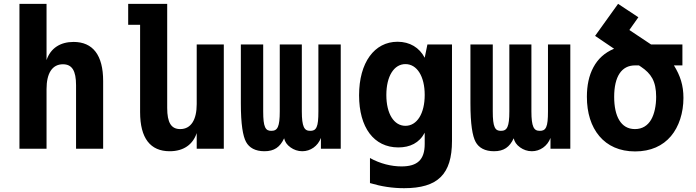

<svg xmlns="http://www.w3.org/2000/svg" viewBox="-20 -780 3652 1007"><path d="M82 0H224.1V-313C224.1 -395 253.4 -442.9 310.1 -442.9C357.9 -442.9 378.9 -409.2 378.9 -333V0H521V-355C521 -491.2 466.8 -560.1 365.7 -560.1C296.4 -560.1 245.1 -527.3 224.1 -464.8V-759.8H82Z M870.1 13.2C942.9 13.2 991.7 -22 1011.7 -82V0H1153.8V-546.9H1011.7V-233.9C1011.7 -151.9 981.9 -103 925.3 -103C877.9 -103 856.9 -136.7 856.9 -213.9V-759.8H652.3V-649.9H714.8V-191.9C714.8 -54.7 768.6 13.2 870.1 13.2Z M1366.7 13.2C1418.5 13.2 1448.7 -8.3 1470.2 -54.7C1474.1 -37.1 1483.9 -21 1503.9 -6.8C1521 5.4 1542 13.2 1565.4 13.2C1608.4 13.2 1647 -13.7 1663.1 -56.6V0H1767.1V-546.9H1649.9V-195.8C1649.9 -154.3 1647.5 -128.9 1640.6 -113.8C1633.3 -97.2 1621.6 -93.8 1607.4 -93.8C1591.8 -93.8 1580.6 -98.1 1573.2 -114.7C1566.4 -129.9 1563 -155.3 1563 -195.8V-546.9H1447.3V-195.8C1447.3 -155.3 1444.3 -129.9 1437.5 -114.7C1430.2 -98.1 1418.5 -93.8 1402.8 -93.8C1388.7 -93.8 1377.4 -97.2 1370.1 -113.8C1363.3 -128.9 1360.4 -154.3 1360.4 -195.8V-546.9H1243.2V-238.8C1243.2 -127.4 1253.9 -66.4 1270.5 -35.6C1287.1 -4.9 1319.3 13.2 1366.7 13.2Z M2099.6 207C2276.4 207 2350.6 133.8 2350.6 -41V-546.9H2221.7L2207.5 -477.1C2179.7 -530.3 2129.4 -561 2064.9 -561C1943.8 -561 1863.3 -452.1 1863.3 -280.3C1863.3 -111.3 1940.9 -6.8 2069.3 -6.8C2130.4 -6.8 2179.2 -30.3 2207.5 -84V-24.9C2207.5 57.1 2169.9 92.8 2085.9 92.8C2032.7 92.8 1974.1 78.6 1920.4 48.8V180.2C1981 198.2 2038.1 207 2099.6 207ZM2106.4 -120.1C2046.4 -120.1 2006.3 -183.1 2006.3 -281.7C2006.3 -380.4 2046.4 -443.8 2106.4 -443.8C2167 -443.8 2207.5 -379.9 2207.5 -282.2C2207.5 -184.1 2167 -120.1 2106.4 -120.1Z M2570.8 13.2C2622.6 13.2 2652.8 -8.3 2674.3 -54.7C2678.2 -37.1 2688 -21 2708 -6.8C2725.1 5.4 2746.1 13.2 2769.5 13.2C2812.5 13.2 2851.1 -13.7 2867.2 -56.6V0H2971.2V-546.9H2854V-195.8C2854 -154.3 2851.6 -128.9 2844.7 -113.8C2837.4 -97.2 2825.7 -93.8 2811.5 -93.8C2795.9 -93.8 2784.7 -98.1 2777.3 -114.7C2770.5 -129.9 2767.1 -155.3 2767.1 -195.8V-546.9H2651.4V-195.8C2651.4 -155.3 2648.4 -129.9 2641.6 -114.7C2634.3 -98.1 2622.6 -93.8 2606.9 -93.8C2592.8 -93.8 2581.5 -97.2 2574.2 -113.8C2567.4 -128.9 2564.5 -154.3 2564.5 -195.8V-546.9H2447.3V-238.8C2447.3 -127.4 2458 -66.4 2474.6 -35.6C2491.2 -4.9 2523.4 13.2 2570.8 13.2Z M3311 14.2C3393.1 14.2 3456.1 -15.1 3499 -65.9C3541 -115.7 3564.5 -188 3564.5 -266.6C3564.5 -332.5 3547.9 -383.3 3514.6 -437H3559.1V-546.9H3394.5L3280.8 -622.6L3328.1 -689.5L3221.7 -759.8L3101.1 -591.8L3200.7 -524.4C3150.4 -503.4 3115.7 -470.7 3092.3 -427.2C3068.8 -383.8 3058.1 -331.5 3058.1 -272.5C3058.1 -188 3080.1 -117.2 3123.5 -65.9C3166.5 -15.1 3229.5 14.2 3311 14.2ZM3310.1 -103C3272 -103 3245.6 -120.6 3228 -149.4C3210 -178.7 3201.2 -221.2 3201.2 -272C3201.2 -378.4 3239.7 -437 3310.5 -437H3331.1L3342.8 -429.2C3368.2 -412.1 3388.2 -393.1 3401.4 -368.7C3414.6 -344.2 3421.4 -313 3421.4 -272.5C3421.4 -226.6 3412.6 -182.6 3395 -152.3C3377 -121.6 3349.1 -103 3310.1 -103Z"/></svg>

Font: Hack
Style: Bold
Weight: 700
Monospace: yes
Designer: Christopher Simpkins
Foundry: Christopher Simpkins
Version: Version 2.010